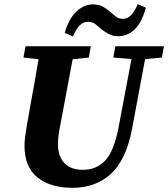

<svg xmlns="http://www.w3.org/2000/svg" viewBox="-20 -878 803 917"><path d="M521 -603 531 -657H763L753 -603L673 -596L611 -264Q583 -115 510 -48Q437 19 327 19Q220 19 158.5 -31Q97 -81 97 -182Q97 -202 100 -224.5Q103 -247 107 -271L122 -357Q133 -416 143.5 -476Q154 -536 164 -595L92 -603L102 -657H414L404 -603L327 -595L268 -281Q263 -257 260 -234.5Q257 -212 257 -188Q257 -131 287.5 -99Q318 -67 376 -67Q442 -67 483.5 -112.5Q525 -158 546 -268L608 -596ZM289 -721Q309 -790 345.5 -823.5Q382 -857 423 -857Q453 -857 470.5 -847Q488 -837 504 -823Q518 -811 532.5 -799.5Q547 -788 567 -788Q587 -788 604 -803.5Q621 -819 638 -858L677 -841Q656 -768 622 -736.5Q588 -705 544 -705Q519 -705 500.5 -715Q482 -725 466 -737Q452 -749 437 -761.5Q422 -774 401 -774Q379 -774 362 -758Q345 -742 328 -704Z"/></svg>

Font: Source Serif Pro
Style: Bold Italic
Weight: 700
Italic angle: -12°
Designer: Frank Grießhammer
Foundry: Adobe Systems Incorporated
Version: Version 3.001;hotconv 1.0.111;makeotfexe 2.5.65597